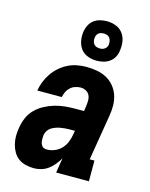

<svg xmlns="http://www.w3.org/2000/svg" viewBox="-118 -856 736 940"><g transform="rotate(15 250.0 -386.0)"><path d="M146 8Q125 8 104 3Q83 -2 67 -14Q51 -26 41 -43.5Q31 -61 26 -81Q21 -101 21 -122.5Q21 -144 25 -166Q29 -191 39.5 -216Q50 -241 69.5 -260.5Q89 -280 113.5 -293Q138 -306 163.5 -313.5Q189 -321 215 -323.5Q241 -326 266 -326H311L315 -353Q317 -367 317 -381.5Q317 -396 311 -408Q305 -420 292.5 -426.5Q280 -433 266 -433Q253 -433 239 -428.5Q225 -424 214 -414Q203 -404 197 -391Q191 -378 188 -364H64Q68 -388 77 -410.5Q86 -433 100 -453.5Q114 -474 133 -490.5Q152 -507 174 -518Q196 -529 219.5 -533.5Q243 -538 266 -538Q293 -538 319.5 -533.5Q346 -529 368.5 -517Q391 -505 407.5 -485.5Q424 -466 432.5 -441.5Q441 -417 441.5 -390Q442 -363 437 -335L399 -105H423V0H257L269 -75Q259 -58 246.5 -42.5Q234 -27 218 -15Q202 -3 183 2.5Q164 8 146 8Q146 8 146 8Q146 8 146 8ZM185 -97Q204 -97 224 -105.5Q244 -114 258 -129.5Q272 -145 279.5 -164.5Q287 -184 290 -204L293 -221H266Q255 -221 243.5 -220Q232 -219 220.5 -217Q209 -215 197.5 -211Q186 -207 175.5 -200.5Q165 -194 158.5 -183.5Q152 -173 150 -161Q149 -154 149 -146.5Q149 -139 149.5 -132Q150 -125 152.5 -118.5Q155 -112 159 -106.5Q163 -101 170 -99Q177 -97 185 -97ZM306 -580Q282 -580 260 -588.5Q238 -597 225 -615Q212 -633 208 -656.5Q204 -680 208 -704Q211 -721 219.5 -736.5Q228 -752 242 -762Q256 -772 273 -776Q290 -780 306 -780Q330 -780 352 -771.5Q374 -763 387.5 -745Q401 -727 404.5 -703.5Q408 -680 404 -656Q402 -639 393.5 -623.5Q385 -608 370.5 -598Q356 -588 339.5 -584Q323 -580 306 -580ZM306 -642Q313 -642 319 -643.5Q325 -645 330.5 -649Q336 -653 339.5 -658.5Q343 -664 344 -671Q345 -680 343.5 -689Q342 -698 337 -705Q332 -712 323.5 -715Q315 -718 306 -718Q300 -718 293.5 -716.5Q287 -715 281.5 -711Q276 -707 273 -701.5Q270 -696 269 -689Q267 -680 268.5 -671Q270 -662 275 -655Q280 -648 288.5 -645Q297 -642 306 -642Z"/></g></svg>

Font: Iosevka Curly Slab XBdObl
Style: Regular
Weight: 800
Italic angle: -9°
Monospace: yes
Designer: Belleve Invis
Foundry: Belleve Invis
Version: Version 11.1.0; ttfautohint (v1.8.3)